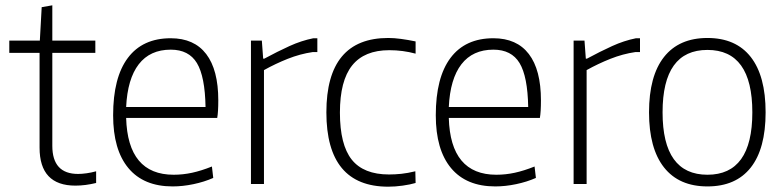

<svg xmlns="http://www.w3.org/2000/svg" viewBox="-20 -693 2952 723"><path d="M264 6Q129 6 129 -137V-494H15V-540H130L137 -666L177 -673V-540H339V-494H177V-144Q177 -38 274 -38Q288 -38 306 -40.5Q324 -43 342 -48V-4Q301 6 264 6Z M630 9Q521 9 463.5 -60Q406 -129 406 -259Q406 -401 461.5 -475Q517 -549 623 -549Q711 -549 756.5 -489.5Q802 -430 802 -315Q802 -272 798 -249H455Q461 -35 634 -35Q669 -35 703.5 -42.5Q738 -50 778 -66L783 -23Q749 -8 708.5 0.5Q668 9 630 9ZM623 -506Q545 -506 502.5 -451Q460 -396 455 -290H754Q752 -405 721.5 -455.5Q691 -506 623 -506Z M925 -540H966L971 -472H975Q1025 -499 1070 -519.5Q1115 -540 1160 -549H1175V-497H1158Q1110 -490 1063.5 -471.5Q1017 -453 974 -429V0H925Z M1442 10Q1209 10 1209 -270Q1209 -550 1442 -550Q1464 -550 1490 -546.5Q1516 -543 1545 -537V-491Q1497 -504 1446 -504Q1352 -504 1306 -446.5Q1260 -389 1260 -269Q1260 -148 1304.5 -92Q1349 -36 1445 -36Q1468 -36 1491.5 -38.5Q1515 -41 1544 -48L1545 -4Q1525 2 1496.5 6Q1468 10 1442 10Z M1845 9Q1736 9 1678.5 -60Q1621 -129 1621 -259Q1621 -401 1676.5 -475Q1732 -549 1838 -549Q1926 -549 1971.5 -489.5Q2017 -430 2017 -315Q2017 -272 2013 -249H1670Q1676 -35 1849 -35Q1884 -35 1918.5 -42.5Q1953 -50 1993 -66L1998 -23Q1964 -8 1923.5 0.5Q1883 9 1845 9ZM1838 -506Q1760 -506 1717.5 -451Q1675 -396 1670 -290H1969Q1967 -405 1936.5 -455.5Q1906 -506 1838 -506Z M2140 -540H2181L2186 -472H2190Q2240 -499 2285 -519.5Q2330 -540 2375 -549H2390V-497H2373Q2325 -490 2278.5 -471.5Q2232 -453 2189 -429V0H2140Z M2644 9Q2537 9 2480.5 -62.5Q2424 -134 2424 -270Q2424 -407 2480.5 -478.5Q2537 -550 2644 -550Q2751 -550 2807 -478.5Q2863 -407 2863 -270Q2863 -133 2807 -62Q2751 9 2644 9ZM2644 -35Q2813 -35 2813 -270Q2813 -505 2644 -505Q2475 -505 2475 -270Q2475 -35 2644 -35Z"/></svg>

Font: Encode Sans Narrow
Style: ExtraLight
Weight: 200
Designer: Pablo Impallari, Andres Torresi
Foundry: Pablo Impallari, Andres Torresi
Version: Version 1.000; ttfautohint (v1.00) -l 8 -r 50 -G 200 -x 14 -